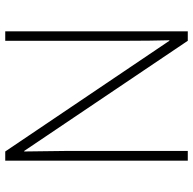

<svg xmlns="http://www.w3.org/2000/svg" viewBox="-22 -784 754 751"><g transform="rotate(90 355.5 -408.0)"><path d="M608 -51H572L139 -693H137Q138 -652 138.5 -613.5Q139 -575 139 -532V-51H102V-765H139L570 -125H572Q572 -159 571 -202Q570 -245 570 -282V-765H608Z"/></g></svg>

Font: Noto Sans Tamil UI ExtraLight
Style: Regular
Weight: 200
Designer: Jelle Bosma - Monotype Design Team
Foundry: Monotype Imaging Inc.
Version: Version 2.004; ttfautohint (v1.8.4.7-5d5b)